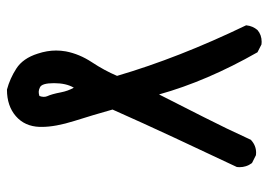

<svg xmlns="http://www.w3.org/2000/svg" viewBox="-128 -625 756 540"><g transform="rotate(90 250.0 -355.0)"><path d="M122.1 -134.8Q122.1 -148.4 124.5 -162.1Q131.8 -200.2 155 -235.4Q178.2 -270.5 193.4 -306.2Q142.6 -479.5 51.3 -668.9V-670.4Q53.2 -688 64.5 -701.2Q78.1 -712.9 97.7 -712.9Q100.6 -712.9 105 -712.4L127 -701.2Q208 -559.1 245.6 -424.3Q276.9 -486.3 309.3 -550Q341.8 -613.8 373.5 -683.1L374.5 -683.6Q389.6 -697.3 409.7 -697.3Q412.6 -697.3 416.5 -696.8L438 -686L439 -685.1Q450.2 -669.9 450.2 -650.4Q450.2 -647.5 449.7 -643.1L367.2 -467.3Q326.7 -380.4 288.1 -293.5Q303.2 -239.7 320.1 -186.3Q336.9 -132.8 336.9 -94.7Q336.9 -91.3 336.9 -88.4Q335.4 -46.4 306.6 -21.5Q277.8 3.4 232.4 3.4H231.9Q200.7 -4.9 172.9 -22.9Q144 -41.5 130.9 -83Q122.1 -109.4 122.1 -134.8ZM226.6 -184.6Q213.9 -163.1 213.9 -128.9Q213.9 -94.7 225.6 -89.4Q232.4 -85.9 238.3 -85.9Q244.1 -85.9 250 -87.9Q252.4 -94.7 252.4 -100.1Q252.4 -105.5 250.5 -109.9Q244.6 -122.6 239.7 -148.4Q235.8 -168.5 226.6 -184.6Z"/></g></svg>

Font: Bakudai
Style: Medium
Weight: 500
Version: Version 1.48